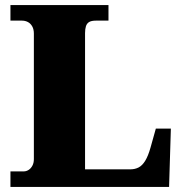

<svg xmlns="http://www.w3.org/2000/svg" viewBox="-20 -734 717 754"><path d="M21 0V-61H74Q83 -61 92 -66.5Q101 -72 107 -83Q113 -94 113 -109V-602Q113 -619 106.5 -630.5Q100 -642 89.5 -647.5Q79 -653 66 -653H21V-714H406V-653H357Q339 -653 330 -647.5Q321 -642 317.5 -631Q314 -620 314 -604V-69H492Q510 -69 524.5 -76.5Q539 -84 550.5 -103Q562 -122 571 -154L592 -229H651L644 0Z"/></svg>

Font: Noto Serif Armenian Black
Style: Regular
Weight: 900
Version: Version 2.007